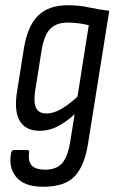

<svg xmlns="http://www.w3.org/2000/svg" viewBox="-20 -515 446 731"><path d="M238 -495Q282 -495 317.5 -487Q353 -479 396 -474L316 27Q303 114 265.5 155Q228 196 145 196Q70 196 40.5 157.5Q11 119 23 65Q26 56 33 56H82Q93 56 91 65Q86 98 100.5 114.5Q115 131 152 131Q193 131 215 108Q237 85 247 27L264 -80Q230 -49 198 -33Q166 -17 132 -17Q77 -17 55 -55Q33 -93 45 -167L71 -331Q85 -416 125 -455.5Q165 -495 238 -495ZM157 -83Q183 -83 211.5 -99Q240 -115 275 -147L318 -419Q299 -424 277.5 -426.5Q256 -429 237 -429Q195 -429 171.5 -405.5Q148 -382 138 -321L114 -170Q107 -124 117.5 -103.5Q128 -83 157 -83Z"/></svg>

Font: Sofia Sans Condensed
Style: Italic
Weight: 400
Italic angle: -9°
Designer: Botio Nikoltchev, Ani Petrova
Foundry: lettersoup
Version: Version 4.101